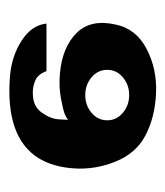

<svg xmlns="http://www.w3.org/2000/svg" viewBox="8 -360 354 411"><g transform="rotate(-90 185.5 -155.0)"><path d="M149 -69.5Q165 -56 187 -56Q209 -56 225 -69.5Q241 -83 241 -103Q241 -123 225 -136.5Q209 -150 187 -150Q165 -150 149 -136.5Q133 -123 133 -103Q133 -83 149 -69.5ZM235 -204Q289 -199 319.5 -169Q350 -139 338 -85Q329 -41 285.5 -18.5Q242 4 190 1.5Q138 -1 99 -22Q62 -42 44.5 -85.5Q27 -129 30 -174Q33 -219 52 -250Q97 -322 229 -311Q272 -307 304.5 -285.5Q337 -264 340 -233H238Q238 -234 237 -236.5Q236 -239 233 -244Q230 -249 225 -253Q220 -257 209.5 -260Q199 -263 186 -262Q162 -261 149 -242.5Q136 -224 135 -206L134 -187Q138 -190 145.5 -193.5Q153 -197 179.5 -202Q206 -207 235 -204Z"/></g></svg>

Font: RIT Keram
Style: Bold
Weight: 700
Designer: Sanesh MV
Version: Version 1.0